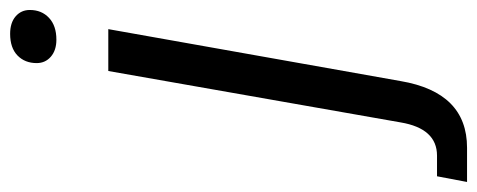

<svg xmlns="http://www.w3.org/2000/svg" viewBox="-425 -448 947 381"><g transform="rotate(-90 48.5 -257.5)"><path d="M-122.1 195.8 -110.8 136.2H-69.8Q-16.1 136.2 -3.9 64L98.1 -516.1H181.2L78.1 64Q55.7 195.8 -54.2 195.8ZM160.2 -619.1Q139.2 -619.1 126.5 -630.1Q113.8 -641.1 113.8 -658.2Q113.8 -681.6 128.9 -696.3Q144 -710.9 171.9 -710.9Q193.8 -710.9 206.5 -700Q219.2 -689 219.2 -671.9Q219.2 -648.4 203.6 -633.8Q188 -619.1 160.2 -619.1Z"/></g></svg>

Font: Creato Display
Style: Italic
Weight: 400
Italic angle: -10°
Version: Version 1.000